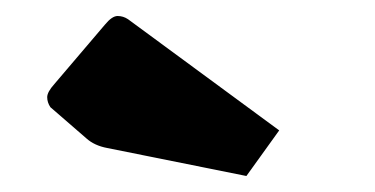

<svg xmlns="http://www.w3.org/2000/svg" viewBox="-20 -759 469 240"><path d="M288 -539 114 -574Q98 -577 88 -586L43 -625Q39 -631 39 -637.5Q39 -644 48 -654L111 -728Q120 -739 127 -739Q134 -739 140 -735L329 -596Z"/></svg>

Font: Changa One
Style: Regular
Weight: 400
Designer: Eduardo Rodriguez Tunni
Foundry: Eduardo Rodriguez Tunni
Version: Version 1.003